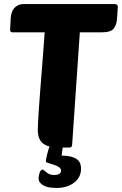

<svg xmlns="http://www.w3.org/2000/svg" viewBox="-20 -730 603 950"><path d="M375 -570 337 -15Q336 0 326 0H290L285 40Q330 40 355.5 54.5Q381 69 381 105Q381 147 347 173.5Q313 200 259 200Q248 200 232.5 198.5Q217 197 203.5 191.5Q190 186 180.5 176.5Q171 167 171 151Q171 138 176.5 123.5Q182 109 190 109Q194 109 198.5 113Q203 117 209.5 122.5Q216 128 225.5 132Q235 136 248 136Q262 136 272 131Q282 126 282 115Q282 103 270.5 96Q259 89 244.5 84.5Q230 80 218.5 76.5Q207 73 207 70Q207 59 212.5 36.5Q218 14 225 -5Q194 -13 180.5 -33.5Q167 -54 167 -85Q167 -100 168.5 -130Q170 -160 173 -200.5Q176 -241 179.5 -288.5Q183 -336 187 -384.5Q191 -433 194.5 -481Q198 -529 201 -570H41Q30 -570 30 -584L33 -640Q34 -653 37.5 -665.5Q41 -678 49 -688Q57 -698 69.5 -704Q82 -710 100 -710H547Q553 -710 558 -707Q563 -704 563 -696L559 -637Q557 -607 542.5 -588.5Q528 -570 483 -570Z"/></svg>

Font: PoetsenOne
Style: Regular
Weight: 400
Designer: Rodrigo Fuenzalida, Pablo Impallari
Foundry: Pablo Impallari, Rodrigo Fuenzalida
Version: Version 1.000; ttfautohint (v0.8) -G 200 -r 50